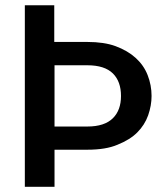

<svg xmlns="http://www.w3.org/2000/svg" viewBox="-20 -716 635 736"><path d="M314.9 -231Q380.9 -231 413.1 -263.2Q443.8 -293.9 443.8 -348.1Q443.8 -403.3 413.1 -434.1Q381.3 -465.8 314.9 -465.8H189V-231ZM75.2 0V-695.8H188V-555.2H314.9Q378.9 -555.2 422.9 -539.1Q469.2 -522 500 -494.1Q531.2 -465.8 545.9 -428.2Q561 -389.6 561 -348.1Q561 -311.5 547.9 -273.9Q534.7 -236.8 505.9 -208Q478 -180.2 430.2 -161.1Q385.7 -142.1 314.9 -142.1H189V0Z"/></svg>

Font: PoppinsZ Medium
Style: Regular
Weight: 500
Designer: Ninad Kale (Devanagari), Jonny Pinhorn (Latin)
Foundry: Indian Type Foundry
Version: Version 3.002;FEAKit 1.0